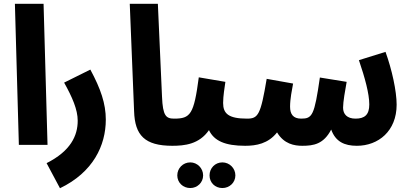

<svg xmlns="http://www.w3.org/2000/svg" viewBox="-20 -768 2173 1018"><path d="M80 0H232L211 -748H59Z M298 230C473 146 541 4 541 -134C541 -218 514 -297 459 -399L320 -330C363 -253 392 -187 392 -128C392 -48 354 33 227 97Z M894 5C943 5 971 -24 971 -69C971 -108 949 -139 904 -139C861 -139 843 -152 839 -256L817 -748H668L691 -178C695 -51 747 5 894 5Z M893 5C959 5 1036 -3 1088 -78C1115 -21 1174 5 1280 5C1329 5 1358 -24 1358 -69C1358 -107 1335 -139 1290 -139C1191 -139 1163 -166 1163 -222C1163 -260 1171 -304 1175 -334L1034 -358C1008 -161 990 -139 903 -139ZM1159 229C1197 229 1228 200 1228 162C1228 124 1197 93 1159 93C1120 93 1091 124 1091 162C1091 200 1120 229 1159 229ZM989 229C1026 229 1057 200 1057 162C1057 124 1026 93 989 93C950 93 920 124 920 162C920 200 950 229 989 229Z M1280 5C1338 5 1402 -6 1449 -66C1486 -4 1541 5 1583 5C1643 5 1696 -4 1736 -81C1759 -17 1806 5 1872 5C1986 5 2083 -73 2083 -213C2083 -285 2058 -399 2024 -493L1883 -449C1915 -355 1938 -271 1938 -214C1938 -160 1914 -139 1865 -139C1820 -139 1799 -163 1799 -197C1799 -228 1810 -290 1818 -334L1676 -357C1647 -156 1636 -139 1577 -139C1534 -139 1518 -163 1518 -202C1518 -244 1528 -292 1534 -325L1394 -350C1362 -159 1349 -139 1290 -139Z"/></svg>

Font: Noto Sans Arabic UI XCn XBd
Style: Regular
Weight: 800
Width: 2
Designer: Monotype Design Team, Nadine Chahine and Nizar Qandah
Foundry: Monotype Imaging Inc.
Version: Version 2.010